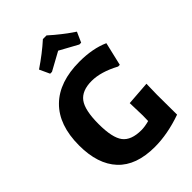

<svg xmlns="http://www.w3.org/2000/svg" viewBox="-262 -1004 1121 1121"><g transform="rotate(-45 298.5 -444.0)"><path d="M201 -725 172 -788Q252 -842 314 -898H344Q409 -839 485 -788L457 -725H442Q430 -732 390 -753.5Q350 -775 329 -787Q308 -775 268 -753.5Q228 -732 216 -725ZM372 -654Q480 -654 559 -619L525 -474H511Q418 -524 342 -524Q262 -524 227.5 -478Q193 -432 193 -317Q193 -204 227 -159.5Q261 -115 345 -115Q373 -115 410 -125L411 -170L408 -275L557 -286L555 -197L556 -32Q437 10 331 10Q178 10 101 -72.5Q24 -155 24 -309Q24 -477 114 -565.5Q204 -654 372 -654Z"/></g></svg>

Font: Alegreya Sans ExtraBold
Style: Regular
Weight: 800
Designer: Juan Pablo del Peral
Foundry: Huerta Tipografica
Version: Version 2.007